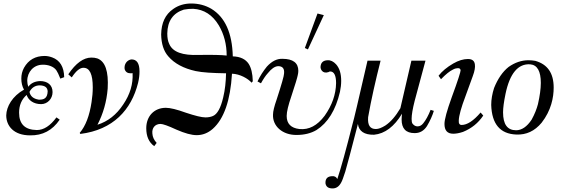

<svg xmlns="http://www.w3.org/2000/svg" viewBox="-20 -743 3154 1075"><path d="M339.4 -310.9C338.3 -369.1 315.4 -405.7 272 -421.7C256 -427.4 242.3 -429.7 229.7 -429.7C178.3 -429.7 139.4 -408 114.3 -363.4C104 -344 99.4 -324.6 99.4 -302.9C99.4 -280 104 -259.4 114.3 -241.1C49.1 -204.6 16 -146.3 14.9 -97.1C14.9 -37.7 57.1 14.9 148.6 14.9C218.3 16 273.1 -12.6 314.3 -73.1L296 -85.7C261.7 -38.9 225.1 -14.9 186.3 -14.9C120 -16 86.9 -48 86.9 -112C86.9 -153.1 100.6 -186.3 129.1 -211.4C139.4 -180.6 169.1 -160 210.3 -160C245.7 -160 274.3 -189.7 274.3 -227.4C274.3 -267.4 245.7 -289.1 204.6 -289.1C176 -288 153.1 -277.7 138.3 -257.1C134.9 -267.4 132.6 -278.9 132.6 -290.3C132.6 -340.6 169.1 -380.6 218.3 -380.6C246.9 -381.7 281.1 -371.4 296 -348.6C301.7 -340.6 308.6 -325.7 317.7 -302.9ZM246.9 -232C245.7 -192 225.1 -184 196.6 -185.1C166.9 -189.7 149.7 -204.6 145.1 -228.6C157.7 -252.6 177.1 -265.1 203.4 -265.1C230.9 -264 245.7 -253.7 246.9 -232Z M753.1 -278.9C758.9 -302.9 761.1 -323.4 761.1 -342.9C761.1 -389.7 745.1 -411.4 714.3 -410.3C690.3 -405.7 674.3 -384 677.7 -356.6C682.3 -340.6 693.7 -332.6 710.9 -332.6C714.3 -332.6 718.9 -332.6 722.3 -333.7C725.7 -273.1 708.6 -214.9 669.7 -157.7C632 -100.6 584 -62.9 525.7 -44.6C557.7 -106.3 577.1 -173.7 582.9 -246.9C588.6 -344 569.1 -400 524.6 -416C514.3 -419.4 502.9 -420.6 491.4 -420.6C448 -420.6 404.6 -389.7 362.3 -326.9L381.7 -309.7C405.7 -346.3 428.6 -364.6 448 -363.4C482.3 -363.4 499.4 -326.9 499.4 -253.7C499.4 -227.4 497.1 -200 492.6 -171.4C481.1 -94.9 459.4 -37.7 426.3 1.1L429.7 6.9C613.7 -16 715.4 -128 753.1 -278.9Z M1395.4 -288C1394.3 -331.4 1386.3 -363.4 1372.6 -385.1C1355.4 -411.4 1325.7 -426.3 1283.4 -427.4C1280 -558.9 1240 -646.9 1163.4 -693.7C1130.3 -713.1 1092.6 -723.4 1050.3 -723.4C1012.6 -723.4 978.3 -713.1 949.7 -692.6C905.1 -661.7 883.4 -614.9 882.3 -549.7C883.4 -498.3 896 -457.1 922.3 -427.4C956.6 -387.4 1008 -360 1075.4 -345.1C1113.1 -337.1 1170.3 -333.7 1245.7 -332.6C1244.6 -284.6 1240 -240 1229.7 -197.7C1216 -138.3 1196.6 -104 1172.6 -93.7C1160 -88 1145.1 -85.7 1130.3 -85.7C1108.6 -85.7 1072 -94.9 1020.6 -112C970.3 -130.3 932.6 -139.4 908.6 -139.4C843.4 -139.4 798.9 -92.6 798.9 -25.1C798.9 20.6 813.7 53.7 843.4 75.4L857.1 57.1C842.3 41.1 834.3 24 833.1 4.6C829.7 -26.3 848 -49.1 878.9 -49.1C891.4 -49.1 921.1 -38.9 968 -17.1C1014.9 3.4 1052.6 13.7 1081.1 13.7C1114.3 13.7 1144 2.3 1171.4 -21.7C1234.3 -77.7 1269.7 -180.6 1278.9 -330.3C1323.4 -329.1 1369.1 -302.9 1388.6 -280ZM1249.1 -432C1220.6 -435.4 1169.1 -436.6 1092.6 -435.4C1002.3 -432 947.4 -451.4 928 -496C920 -512 916.6 -531.4 916.6 -555.4C917.7 -625.1 948.6 -669.7 1009.1 -689.1C1026.3 -692.6 1044.6 -693.7 1061.7 -693.7C1122.3 -690.3 1170.3 -659.4 1205.7 -600C1234.3 -550.9 1249.1 -494.9 1249.1 -432Z M1883.4 -228.6C1888 -250.3 1890.3 -270.9 1890.3 -290.3C1890.3 -330.3 1881.1 -361.1 1861.7 -382.9C1846.9 -398.9 1830.9 -406.9 1813.7 -405.7C1789.7 -404.6 1777.1 -393.1 1774.9 -371.4C1772.6 -355.4 1786.3 -328 1819.4 -339.4C1822.9 -341.7 1825.1 -342.9 1828.6 -342.9C1850.3 -342.9 1861.7 -321.1 1861.7 -277.7C1860.6 -213.7 1838.9 -153.1 1797.7 -94.9C1756.6 -40 1709.7 -14.9 1656 -20.6C1609.1 -26.3 1585.1 -50.3 1585.1 -93.7C1585.1 -117.7 1594.3 -154.3 1611.4 -204.6C1633.1 -269.7 1644.6 -308.6 1646.9 -321.1C1649.1 -330.3 1650.3 -338.3 1650.3 -346.3C1650.3 -390.9 1620.6 -413.7 1561.1 -413.7C1530.3 -414.9 1501.7 -400 1474.3 -370.3C1454.9 -346.3 1436.6 -318.9 1421.7 -286.9L1441.1 -276.6C1453.7 -299.4 1466.3 -318.9 1480 -333.7C1499.4 -357.7 1517.7 -371.4 1537.1 -372.6C1562.3 -372.6 1573.7 -358.9 1570.3 -330.3C1570.3 -318.9 1556.6 -270.9 1529.1 -186.3C1515.4 -147.4 1508.6 -118.9 1508.6 -101.7C1505.1 -36.6 1562.3 13.7 1641.1 12.6C1683.4 12.6 1721.1 3.4 1752 -14.9C1814.9 -54.9 1859.4 -125.7 1883.4 -228.6ZM1757.7 -667.4 1686.9 -474.3 1704 -466.3 1793.1 -658.3Z M2390.9 -128C2378.3 -96 2364.6 -70.9 2349.7 -52.6C2340.6 -41.1 2330.3 -35.4 2317.7 -35.4C2306.3 -35.4 2297.1 -41.1 2289.1 -51.4C2285.7 -57.1 2284.6 -66.3 2284.6 -77.7C2284.6 -99.4 2290.3 -133.7 2301.7 -178.3L2362.3 -403.4H2283.4L2221.7 -137.1C2195.4 -92.6 2168 -60.6 2137.1 -40C2116.6 -27.4 2099.4 -20.6 2084.6 -20.6C2051.4 -20.6 2037.7 -42.3 2041.1 -86.9C2058.3 -185.1 2082.3 -290.3 2110.9 -403.4H2037.7C1987.4 -185.1 1960 -67.4 1954.3 -50.3C1917.7 94.9 1889.1 198.9 1868.6 259.4C1862.9 246.9 1852.6 242.3 1838.9 243.4C1813.7 244.6 1801.1 257.1 1802.3 283.4C1805.7 302.9 1818.3 312 1842.3 312C1862.9 312 1878.9 300.6 1890.3 278.9C1896 269.7 1902.9 249.1 1913.1 218.3C1923.4 182.9 1947.4 93.7 1984 -49.1C1988.6 -9.1 2019.4 12.6 2074.3 11.4C2134.9 5.7 2187.4 -34.3 2230.9 -106.3C2229.7 -94.9 2228.6 -84.6 2228.6 -74.3C2228.6 -22.9 2252.6 2.3 2301.7 2.3C2330.3 2.3 2353.1 -10.3 2370.3 -36.6C2388.6 -67.4 2401.1 -96 2409.1 -122.3Z M2670.9 -113.1C2630.9 -66.3 2595.4 -43.4 2564.6 -43.4C2553.1 -43.4 2547.4 -51.4 2548.6 -68.6C2549.7 -96 2562.3 -141.7 2586.3 -204.6L2627.4 -317.7C2637.7 -345.1 2641.1 -366.9 2638.9 -381.7C2636.6 -402.3 2624 -412.6 2600 -412.6C2574.9 -412.6 2547.4 -404.6 2517.7 -387.4C2482.3 -366.9 2454.9 -344 2435.4 -318.9L2449.1 -299.4C2475.4 -326.9 2498.3 -345.1 2515.4 -353.1C2525.7 -358.9 2534.9 -361.1 2540.6 -361.1C2552 -362.3 2557.7 -358.9 2558.9 -349.7C2560 -344 2544 -292.6 2508.6 -196.6C2482.3 -123.4 2468.6 -74.3 2468.6 -49.1C2468.6 -12.6 2484.6 5.7 2517.7 5.7C2533.7 5.7 2552 2.3 2572.6 -4.6C2620.6 -24 2658.3 -54.9 2685.7 -96Z M3012.6 -56C3066.3 -124.6 3080 -197.7 3080 -252.6C3080 -333.7 3045.7 -382.9 2977.1 -402.3C2964.6 -404.6 2950.9 -405.7 2938.3 -405.7C2900.6 -405.7 2862.9 -393.1 2827.4 -368C2794.3 -341.7 2766.9 -301.7 2746.3 -250.3C2736 -218.3 2730.3 -186.3 2730.3 -155.4C2733.7 -48 2780.6 6.9 2870.9 10.3C2926.9 12.6 2973.7 -9.1 3012.6 -56ZM2992 -160C2985.1 -133.7 2973.7 -104 2956.6 -73.1C2930.3 -33.1 2900.6 -13.7 2869.7 -13.7C2820.6 -13.7 2796.6 -46.9 2796.6 -114.3C2796.6 -138.3 2801.1 -172.6 2810.3 -217.1C2834.3 -332.6 2881.1 -387.4 2948.6 -382.9C2988.6 -379.4 3008 -344 3008 -278.9C3008 -245.7 3002.3 -205.7 2992 -160Z"/></svg>

Font: GFS Goschen
Style: Italic
Weight: 400
Designer: George D. Matthiopoulos
Foundry: George D. Matthiopoulos
Version: Fontographer 4.7 9/28/09 FG4M≠0000002248